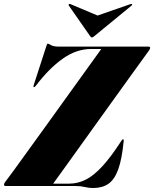

<svg xmlns="http://www.w3.org/2000/svg" viewBox="-54 -934 774 964"><path d="M326.5 0H-25Q-34 0 -34 -7Q-34 -12.5 -27.5 -21Q-15 -37 13.5 -76.2Q42 -115.5 81.2 -169.8Q120.5 -224 165.2 -286Q210 -348 255 -410.8Q300 -473.5 340.2 -529.2Q380.5 -585 410.5 -626.8Q440.5 -668.5 454.5 -688H403Q329.5 -688 260.8 -639.2Q192 -590.5 126.5 -504Q119.5 -495 115.5 -496.5Q112 -498 116 -509L179 -703.5Q182.5 -715 185.5 -715Q190 -715 202.2 -707.5Q214.5 -700 242.5 -700H689.5Q700 -700 700 -694Q700 -689.5 694.5 -681Q659.5 -633 615.5 -571.8Q571.5 -510.5 523.2 -443.5Q475 -376.5 427.2 -310Q379.5 -243.5 337.2 -184.5Q295 -125.5 262.5 -80.5Q230 -35.5 213 -12H293.5Q336.5 -12 376.5 -32Q416.5 -52 459.8 -99Q503 -146 555.5 -227Q561 -235 563.5 -235Q568 -235 567 -226Q558.5 -136.5 540 -84.8Q521.5 -33 490.8 -11.5Q460 10 413.5 10Q392 10 371.8 5Q351.5 0 326.5 0ZM419.5 -752.5Q412.5 -746 407.5 -746Q403 -746 398.5 -752.5L291.5 -906Q288.5 -910.5 293 -913.5Q295 -915.5 300.5 -913L436 -856L600 -913Q606.5 -915.5 609 -913.5Q611 -910.5 606.5 -906Z"/></svg>

Font: Fraunces 144pt S000 Black
Style: Italic
Weight: 900
Italic angle: -16°
Version: Version 1.000; ttfautohint (v1.8.3)